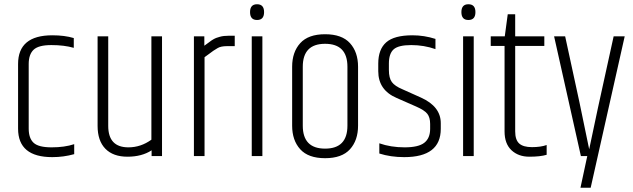

<svg xmlns="http://www.w3.org/2000/svg" viewBox="-20 -734 2978 903"><path d="M65 -433Q65 -568 226 -568Q284 -568 327 -555V-509Q282 -522 221.5 -522Q161 -522 138 -500Q115 -478 115 -433V-129Q115 -84 138 -62.5Q161 -41 222.5 -41Q284 -41 329 -56V-9Q279 5 226 5Q65 5 65 -129Z M692 -563H742V0H693V-27Q647 3 579.5 3Q512 3 475.5 -34.5Q439 -72 439 -142V-563H489V-142Q489 -41 584 -41Q613 -41 640 -50Q667 -59 692 -77Z M1057 -566H1084V-517H1048Q1018 -517 1003 -507.5Q988 -498 983 -495Q978 -492 964 -481Q950 -470 942 -465V0H892V-563H941V-519Q957 -530 965 -536.5Q973 -543 982.5 -548.5Q992 -554 998 -556Q1004 -558 1014 -561Q1031 -566 1057 -566Z M1189 -640Q1156 -640 1156 -677Q1156 -714 1189 -714Q1222 -714 1222 -677Q1222 -640 1189 -640ZM1164 -563H1214V0H1164Z M1614 -420Q1614 -528 1509 -528Q1404 -528 1404 -420V-143Q1404 -35 1509 -35Q1614 -35 1614 -143ZM1354 -420Q1354 -489 1392 -531Q1430 -573 1509 -573Q1588 -573 1626 -531Q1664 -489 1664 -420V-143Q1664 -74 1626 -32Q1588 10 1509 10Q1430 10 1392 -32Q1354 -74 1354 -143Z M1759 -435Q1759 -502 1796.5 -535Q1834 -568 1920 -568Q1975 -568 2028 -551V-503Q1974 -522 1914 -522Q1854 -522 1831.5 -502Q1809 -482 1809 -435V-405Q1809 -367 1823 -348Q1837 -329 1873 -314L1960 -275Q2053 -233 2053 -155V-128Q2053 5 1881 5Q1817 5 1764 -12V-60Q1818 -41 1883 -41Q1948 -41 1975.5 -62.5Q2003 -84 2003 -128V-151Q2003 -182 1989.5 -199Q1976 -216 1937 -233L1846 -273Q1759 -310 1759 -399Z M2183 -640Q2150 -640 2150 -677Q2150 -714 2183 -714Q2216 -714 2216 -677Q2216 -640 2183 -640ZM2158 -563H2208V0H2158Z M2403 -667V-563H2540V-518H2403V-116Q2403 -76 2422 -59Q2441 -42 2482 -42Q2523 -42 2551 -52V-6Q2521 3 2469.5 3Q2418 3 2385.5 -27.5Q2353 -58 2353 -116V-518H2288V-563H2354L2368 -667Z M2866 -563H2918L2758 149H2710L2742 0H2712L2586 -563H2638L2705 -254L2751 -32Q2776 -156 2866 -563Z"/></svg>

Font: Khand Light
Style: Regular
Weight: 300
Designer: Devanagari: Sanchit Sawaria, Jyotish Sonowal; Latin: Satya Rajpurohit
Foundry: Indian Type Foundry
Version: Version 1.101;PS 1.0;hotconv 1.0.78;makeotf.lib2.5.61930; tt